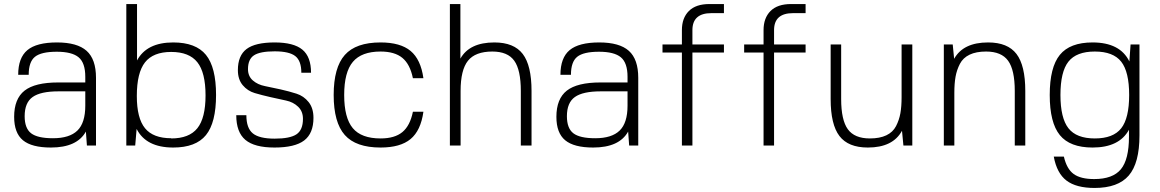

<svg xmlns="http://www.w3.org/2000/svg" viewBox="-20 -720 5738 950"><path d="M405 -69Q361 10 232 10Q137 10 93.5 -26Q50 -62 50 -142Q50 -231 101.5 -271.5Q153 -312 268 -312H402V-340Q402 -409 369 -436.5Q336 -464 261 -464Q184 -464 153 -439Q122 -414 122 -350H70Q70 -434 115.5 -472Q161 -510 262 -510Q362 -510 408.5 -468.5Q455 -427 455 -335V0H410ZM402 -268H269Q181 -268 141.5 -240Q102 -212 102 -145Q102 -85 134 -60.5Q166 -36 242 -36Q324 -36 363 -74Q402 -112 402 -197Z M837 10Q703 10 656 -82L649 0H605V-700H658V-421Q706 -510 837 -510Q949 -510 999 -448.5Q1049 -387 1049 -250Q1049 -113 999 -51.5Q949 10 837 10ZM827 -36V-35Q916 -35 956.5 -85.5Q997 -136 997 -248Q997 -361 956.5 -412Q916 -463 827 -463Q738 -463 697.5 -411.5Q657 -360 657 -245Q657 -135 697.5 -85.5Q738 -36 827 -36Z M1207 -378Q1207 -343 1231 -322Q1255 -301 1291 -294Q1327 -287 1369 -277.5Q1411 -268 1447 -256.5Q1483 -245 1507 -215Q1531 -185 1531 -137Q1531 -60 1485 -25Q1439 10 1338 10Q1239 10 1194 -28Q1149 -66 1149 -150H1199Q1199 -86 1231 -60Q1263 -34 1339 -34Q1415 -34 1447 -55.5Q1479 -77 1479 -132Q1479 -169 1455 -192Q1431 -215 1395.5 -222.5Q1360 -230 1318 -239.5Q1276 -249 1240.5 -259.5Q1205 -270 1181 -298.5Q1157 -327 1157 -373Q1157 -445 1200 -477.5Q1243 -510 1339 -510Q1433 -510 1476 -474.5Q1519 -439 1519 -360H1471Q1471 -419 1441 -442.5Q1411 -466 1339 -466Q1267 -466 1237 -446.5Q1207 -427 1207 -378Z M2023 -167H2075Q2062 -74 2011.5 -32Q1961 10 1863 10Q1741 10 1686 -52Q1631 -114 1631 -250Q1631 -386 1686 -448Q1741 -510 1863 -510Q1961 -510 2011.5 -468Q2062 -426 2075 -333H2023Q2009 -402 1971 -433.5Q1933 -465 1863 -465Q1769 -465 1726 -414Q1683 -363 1683 -250Q1683 -137 1725.5 -86Q1768 -35 1863 -35Q1933 -35 1971 -66.5Q2009 -98 2023 -167Z M2207 0H2206V-700H2258V-430Q2303 -510 2426 -510Q2523 -510 2566.5 -453Q2610 -396 2610 -270V0H2557V-270Q2557 -374 2524.5 -419.5Q2492 -465 2416 -465Q2332 -465 2295.5 -419.5Q2259 -374 2259 -270V0Z M3088 -69Q3044 10 2915 10Q2820 10 2776.5 -26Q2733 -62 2733 -142Q2733 -231 2784.5 -271.5Q2836 -312 2951 -312H3085V-340Q3085 -409 3052 -436.5Q3019 -464 2944 -464Q2867 -464 2836 -439Q2805 -414 2805 -350H2753Q2753 -434 2798.5 -472Q2844 -510 2945 -510Q3045 -510 3091.5 -468.5Q3138 -427 3138 -335V0H3093ZM3085 -268H2952Q2864 -268 2824.5 -240Q2785 -212 2785 -145Q2785 -85 2817 -60.5Q2849 -36 2925 -36Q3007 -36 3046 -74Q3085 -112 3085 -197Z M3500 -655Q3406 -655 3406 -571V-500H3562V-460H3406V0H3354V-460H3258V-500H3354V-571Q3354 -631 3388.5 -665.5Q3423 -700 3490 -700H3562V-655Z M3904 -655Q3810 -655 3810 -571V-500H3966V-460H3810V0H3758V-460H3662V-500H3758V-571Q3758 -631 3792.5 -665.5Q3827 -700 3894 -700H3966V-655Z M4443 -73Q4398 10 4274 10Q4177 10 4133.5 -47Q4090 -104 4090 -230V-500H4142V-230Q4142 -126 4175 -80.5Q4208 -35 4284 -35Q4333 -35 4365.5 -50.5Q4398 -66 4413.5 -96Q4429 -126 4435 -159.5Q4441 -193 4441 -239V-500H4494V0H4450Z M4701 -429Q4746 -510 4869 -510Q4966 -510 5009.5 -453Q5053 -396 5053 -270V0H5001V-270Q5001 -374 4968 -419.5Q4935 -465 4859 -465Q4810 -465 4777.5 -449.5Q4745 -434 4729.5 -404Q4714 -374 4708 -340.5Q4702 -307 4702 -261V0H4650V-500H4694Z M5566 -78Q5518 10 5386 10Q5274 10 5224 -51.5Q5174 -113 5174 -250Q5174 -387 5224 -448.5Q5274 -510 5386 -510Q5522 -510 5568 -416L5574 -500H5618V-50Q5618 87 5565 148.5Q5512 210 5396 210Q5305 210 5257 173.5Q5209 137 5194 55H5244Q5258 116 5292.5 141Q5327 166 5394 166Q5486 166 5526 117.5Q5566 69 5566 -43ZM5227 -250Q5227 -136 5266.5 -85.5Q5306 -35 5397 -35Q5488 -35 5527.5 -85Q5567 -135 5567 -250Q5567 -365 5527.5 -415Q5488 -465 5397 -465Q5306 -465 5266.5 -415Q5227 -365 5227 -250Z"/></svg>

Font: Fivo Sans Light
Style: Regular
Weight: 300
Designer: Alexander Slobzheninov
Foundry: Alexander Slobzheninov
Version: 1.0